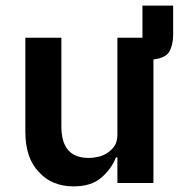

<svg xmlns="http://www.w3.org/2000/svg" viewBox="-20 -650 640 682"><path d="M595 -630C595 -630 486 -630 486 -630C486 -630 486 -516 486 -516C486 -516 397 -516 397 -516C397 -516 397 -171 397 -171C397 -171 397 -171 397 -171C397 -157 394 -145 389 -135C383 -125 375 -117 366 -110C356 -103 345 -97 333 -94C320 -91 308 -89 295 -89C295 -89 295 -89 295 -89C230 -89 198 -126 198 -201C198 -201 198 -516 198 -516C198 -516 70 -516 70 -516C70 -516 70 -183 70 -183C70 -183 70 -183 70 -183C70 -120 86 -72 118 -39C149 -5 190 12 241 12C241 12 241 12 241 12C283 12 316 2 340 -19C363 -39 381 -63 392 -91C392 -91 397 -91 397 -91C397 -91 397 0 397 0C397 0 525 0 525 0C525 0 525 -439 525 -439C525 -439 525 -439 525 -439C553 -442 572 -451 581 -466C590 -481 595 -502 595 -527C595 -527 595 -630 595 -630Z"/></svg>

Font: IBM Plex Mono Mod
Style: SemiBold
Weight: 500
Designer: Mike Abbink, Paul van der Laan, Pieter van Rosmalen
Foundry: Bold Monday
Version: ""